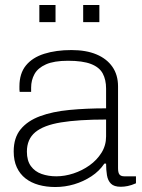

<svg xmlns="http://www.w3.org/2000/svg" viewBox="-20 -739 571 771"><path d="M202 12Q166 12 135.5 3.5Q105 -5 82.5 -22.5Q60 -40 47.5 -67Q35 -94 35 -131Q35 -186 63 -220Q91 -254 141 -272.5Q191 -291 259 -297.5Q327 -304 406 -304V-383Q406 -419 392.5 -444Q379 -469 345.5 -482Q312 -495 253 -495Q197 -495 164.5 -480.5Q132 -466 118.5 -441.5Q105 -417 105 -387V-370H59Q58 -375 58 -380Q58 -385 58 -392Q58 -444 84 -476Q110 -508 157.5 -523Q205 -538 267 -538Q326 -538 367.5 -520.5Q409 -503 431.5 -470.5Q454 -438 454 -392V-64Q454 -45 460 -38Q466 -31 479 -31H526V-3Q508 5 493 8Q478 11 465 11Q438 11 425.5 -1.5Q413 -14 409.5 -35.5Q406 -57 406 -82H399Q379 -52 347 -31Q315 -10 278 1Q241 12 202 12ZM206 -31Q240 -31 275 -42.5Q310 -54 339.5 -75Q369 -96 387.5 -125.5Q406 -155 406 -191V-259Q295 -259 225 -247.5Q155 -236 121.5 -208Q88 -180 88 -130Q88 -94 104 -72Q120 -50 147 -40.5Q174 -31 206 -31ZM138 -650V-719H203V-650ZM314 -650V-719H379V-650Z"/></svg>

Font: Archivo Thin
Style: Regular
Weight: 250
Designer: Hector Gatti
Foundry: Omnibus-Type
Version: Version 2.001